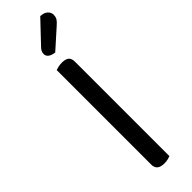

<svg xmlns="http://www.w3.org/2000/svg" viewBox="-282 -820 825 825"><g transform="rotate(-45 131.0 -407.5)"><path d="M90 -363H171V-2Q166 0 156 2.5Q146 5 134 5Q112 5 101 -4Q90 -13 90 -32ZM171 -296H90V-606Q95 -608 105.5 -610.5Q116 -613 128 -613Q150 -613 160.5 -604.5Q171 -596 171 -576ZM113 -724 204 -820Q226 -819 237.5 -808.5Q249 -798 249 -784Q249 -770 243.5 -761Q238 -752 224 -740L139 -664Q120 -666 109.5 -674Q99 -682 99 -694Q99 -704 103 -711Q107 -718 113 -724Z"/></g></svg>

Font: Baloo Tammudu 2
Style: Regular
Weight: 400
Designer: Maithili Shingre, Omkar Shende and Ek Type
Foundry: Ek Type
Version: Version 1.700